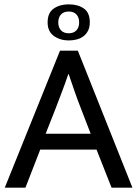

<svg xmlns="http://www.w3.org/2000/svg" viewBox="-20 -863 630 883"><path d="M256 -630H338L589 0H493L424 -175H165L97 0H2ZM190 -248H397L355 -357Q338 -400 324 -440Q310 -480 296 -522H294Q280 -480 265 -441Q250 -402 233 -357ZM199 -760Q199 -804 227 -823.5Q255 -843 296 -843Q338 -843 365.5 -824Q393 -805 393 -760Q393 -738 385 -722Q377 -706 363.5 -696Q350 -686 332.5 -681.5Q315 -677 296 -677Q257 -677 228 -697.5Q199 -718 199 -760ZM248 -760Q248 -737 260.5 -723.5Q273 -710 296 -710Q319 -710 331.5 -723.5Q344 -737 344 -760Q344 -783 331.5 -796.5Q319 -810 296 -810Q273 -810 260.5 -796.5Q248 -783 248 -760Z"/></svg>

Font: Mukta
Style: Regular
Weight: 400
Designer: Girish Dalvi and Yashodeep Gholap
Foundry: Ek Type
Version: Version 2.538;PS 1.001;hotconv 16.6.51;makeotf.lib2.5.65220;